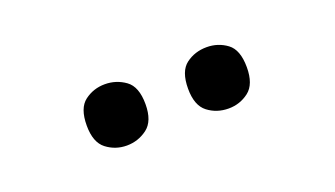

<svg xmlns="http://www.w3.org/2000/svg" viewBox="-29 -871 636 365"><g transform="rotate(-20 288.5 -688.0)"><path d="M391 -626Q367 -626 349 -639.8Q331 -653.6 331 -687.7Q331 -723 349 -736.5Q367 -750 391 -750Q414 -750 432 -736.7Q450 -723.4 450 -688Q450 -653.7 432 -639.8Q414 -626 391 -626ZM185 -626Q162 -626 144 -639.8Q126 -653.6 126 -687.7Q126 -723 144 -736.5Q162 -750 185 -750Q208 -750 226.5 -736.7Q245 -723.4 245 -688Q245 -653.7 226.5 -639.8Q208 -626 185 -626Z"/></g></svg>

Font: Noto Serif NP Hmong
Style: Regular
Weight: 400
Designer: Dalton Maag Ltd
Foundry: Dalton Maag Ltd
Version: Version 1.001